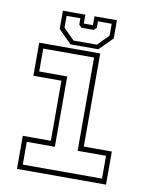

<svg xmlns="http://www.w3.org/2000/svg" viewBox="-79 -750 639 809"><g transform="rotate(10 240.0 -345.0)"><path d="M49.5 0V-141.5H169.5V-398.5H49.5V-540H310.5V-141.5H430.5V0ZM70.5 -22H409.5V-119.5H288V-518.5H70.5V-420.5H190.5V-119.5H70.5ZM180.5 -556 124.5 -612V-690H220.5V-652H259.5V-690H355.5V-612L299.5 -556ZM190 -574H290.5L336.5 -621V-671.5H277.5V-644.5L266.5 -633H213.5L202.5 -644.5V-671.5H143.5V-621Z"/></g></svg>

Font: Tourney Condensed ExtraLight
Style: Regular
Weight: 200
Width: 3
Designer: Tyler Finck
Foundry: Etcetera Type Co
Version: Version 1.010; ttfautohint (v1.8.3)